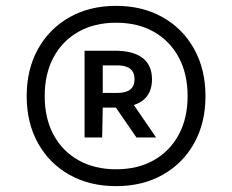

<svg xmlns="http://www.w3.org/2000/svg" viewBox="-20 -769 792 655"><path d="M376 -134Q285.5 -134 216.8 -172.8Q148 -211.5 109.5 -280.8Q71 -350 71 -441Q71 -532 109.5 -601.5Q148 -671 216.8 -710Q285.5 -749 376 -749Q466.5 -749 535.2 -710Q604 -671 642.5 -601.5Q681 -532 681 -441Q681 -350 642.5 -280.8Q604 -211.5 535.2 -172.8Q466.5 -134 376 -134ZM445.5 -300 372.5 -406 431 -419 512.5 -300ZM376 -191.5Q450 -191.5 504.8 -222.5Q559.5 -253.5 589.8 -309.5Q620 -365.5 620 -441Q620 -517 589.8 -573.2Q559.5 -629.5 504.8 -660.5Q450 -691.5 376 -691.5Q302.5 -691.5 247.5 -660.5Q192.5 -629.5 162.5 -573.2Q132.5 -517 132.5 -441Q132.5 -365.5 162.5 -309.5Q192.5 -253.5 247.5 -222.5Q302.5 -191.5 376 -191.5ZM268.5 -300V-596H371Q434.5 -596 466.5 -571.2Q498.5 -546.5 498.5 -498.5Q498.5 -450.5 467 -426.2Q435.5 -402 371 -402H330.5L328.5 -300ZM330.5 -452H380.5Q439 -452 439 -498.5Q439 -546 380.5 -546H330.5Z"/></svg>

Font: Encode Sans SC Expanded SemiBold
Style: Regular
Weight: 600
Width: 7
Designer: Multiple Designers
Foundry: Impallari Type
Version: Version 3.002